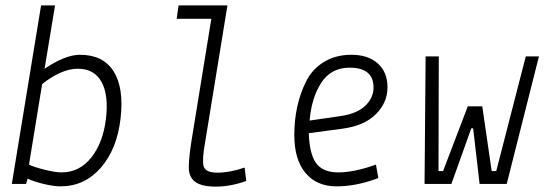

<svg xmlns="http://www.w3.org/2000/svg" viewBox="-20 -685 2040 715"><path d="M24 0 133 -665H185L146 -429Q223 -481 278 -481Q364 -481 403 -419.5Q442 -358 429 -244Q416 -130 355.5 -60.5Q295 9 205 9Q179 9 140.5 -0.5Q102 -10 83 -20L77 0ZM137 -372 88 -72Q106 -63 146 -53Q186 -43 209 -43Q276 -43 320 -98.5Q364 -154 374.5 -242.5Q385 -331 358 -380Q331 -429 270 -429Q209 -429 137 -372Z M693 -160 767 -615H638L645 -665H827L745 -162Q732 -92 738 -67Q744 -42 790 -42Q836 -42 891 -61L897 -11Q838 10 784 10Q730 10 706 -8.5Q682 -27 683 -65Q684 -103 693 -160Z M1186 -454Q1229 -481 1289.5 -481Q1350 -481 1386.5 -449Q1423 -417 1423 -360Q1423 -303 1380 -260Q1337 -217 1257 -206L1130 -189Q1132 -114 1156.5 -78.5Q1181 -43 1240 -43Q1299 -43 1380 -72L1389 -22Q1308 9 1233.5 9Q1159 9 1117.5 -41Q1076 -91 1076 -182Q1076 -294 1120 -382Q1143 -428 1186 -454ZM1133 -236 1250 -253Q1310 -262 1340.5 -291.5Q1371 -321 1371 -359Q1371 -433 1282 -433Q1213 -433 1176.5 -377Q1140 -321 1133 -236Z M1938 -475H1987L1867 0H1766L1742 -207H1735L1661 0H1561L1565 -475H1614L1613 -48H1630L1722 -289H1776L1811 -48H1828Z"/></svg>

Font: Lekton
Style: Italic
Weight: 400
Italic angle: -9.3°
Designer: Paolo Mazzetti, Luciano Perondi, Raffaele Flato, Elena Papassissa, Emilio Macchia, Michela Povoleri, Tobias Seemiller, R
Version: Version 3.000